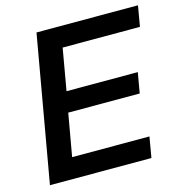

<svg xmlns="http://www.w3.org/2000/svg" viewBox="-104 -795 845 890"><g transform="rotate(-15 318.5 -350.0)"><path d="M150 -700H637L620 -601H249L214 -401H556L539 -303H196L160 -99H531L514 0H27Z"/></g></svg>

Font: Chakra Petch SemiBold
Style: Italic
Weight: 600
Italic angle: -10°
Designer: Katatrad Aksorn Co.,Ltd.
Foundry: Cadson Demak Co.,Ltd.
Version: Version 1.000; ttfautohint (v1.6)